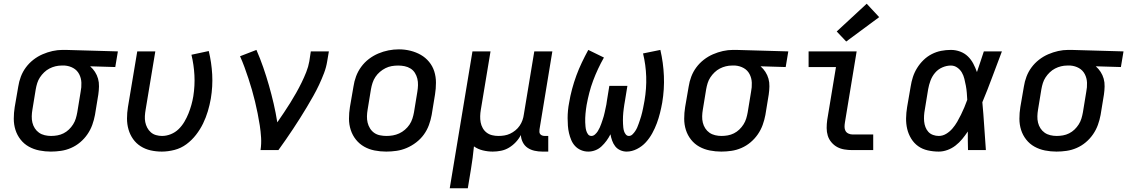

<svg xmlns="http://www.w3.org/2000/svg" viewBox="-20 -806 6053 1031"><path d="M253 8Q222 8 191.5 2Q161 -4 135 -18.5Q109 -33 90.5 -56.5Q72 -80 63 -108.5Q54 -137 54 -168.5Q54 -200 59 -231L78 -341Q82 -368 92 -394.5Q102 -421 119 -444Q136 -467 159 -485Q182 -503 208.5 -514.5Q235 -526 262 -532Q289 -538 316 -538Q320 -538 324.5 -538Q329 -538 333 -538L613 -530L599 -446L464 -450Q479 -437 490 -420Q501 -403 506.5 -383.5Q512 -364 511.5 -342Q511 -320 508 -299L490 -189Q485 -162 475.5 -135.5Q466 -109 449.5 -85Q433 -61 410.5 -42Q388 -23 361.5 -11.5Q335 0 307.5 4Q280 8 253 8ZM254 -76Q271 -76 288 -79Q305 -82 321 -90Q337 -98 350 -110.5Q363 -123 372.5 -138Q382 -153 387 -169.5Q392 -186 395 -203L413 -313Q418 -337 417 -362Q416 -387 405 -408Q394 -429 373.5 -440.5Q353 -452 328 -454H319Q317 -454 314.5 -454Q312 -454 310 -454Q294 -454 277.5 -450Q261 -446 245.5 -438Q230 -430 217 -417.5Q204 -405 194.5 -390.5Q185 -376 180 -360Q175 -344 172 -327L154 -217Q151 -200 150.5 -182Q150 -164 154 -147.5Q158 -131 167 -117Q176 -103 189.5 -93.5Q203 -84 220 -80Q237 -76 254 -76Z M849 8Q818 8 789 1.5Q760 -5 735.5 -20.5Q711 -36 694.5 -59.5Q678 -83 670 -111Q662 -139 662 -169.5Q662 -200 667 -231L717 -530H814L762 -217Q759 -200 758 -183Q757 -166 760 -150.5Q763 -135 770.5 -120.5Q778 -106 790 -95.5Q802 -85 818 -80.5Q834 -76 850 -76Q874 -76 897.5 -85.5Q921 -95 939 -112.5Q957 -130 970 -152Q983 -174 992 -196.5Q1001 -219 1007.5 -242Q1014 -265 1018 -289Q1027 -346 1024 -402Q1021 -458 1008 -512L1101 -532Q1116 -470 1119.5 -406Q1123 -342 1112 -276Q1106 -242 1096 -208.5Q1086 -175 1070.5 -143Q1055 -111 1032.5 -82Q1010 -53 981 -31.5Q952 -10 917 -1Q882 8 849 8Z M1379 0Q1384 -33 1382 -66.5Q1380 -100 1375 -132.5Q1370 -165 1363.5 -197Q1357 -229 1349.5 -260.5Q1342 -292 1333 -323Q1324 -354 1314 -384.5Q1304 -415 1293 -445Q1282 -475 1269 -504L1357 -538Q1377 -492 1393.5 -444.5Q1410 -397 1424 -348Q1438 -299 1449.5 -249.5Q1461 -200 1469 -149Q1487 -175 1504.5 -201Q1522 -227 1538.5 -253.5Q1555 -280 1570.5 -307.5Q1586 -335 1599.5 -362.5Q1613 -390 1624.5 -419Q1636 -448 1641 -477L1649 -530H1746L1737 -477Q1732 -445 1720 -413.5Q1708 -382 1693.5 -351Q1679 -320 1662 -290Q1645 -260 1627.5 -230.5Q1610 -201 1591.5 -172Q1573 -143 1554 -114Q1535 -85 1515 -56.5Q1495 -28 1475 0Z M2054 8Q2022 8 1991.5 2Q1961 -4 1935.5 -18.5Q1910 -33 1891.5 -56Q1873 -79 1863.5 -108Q1854 -137 1854 -168.5Q1854 -200 1859 -231L1878 -341Q1882 -369 1892 -396Q1902 -423 1919.5 -447Q1937 -471 1960.5 -489Q1984 -507 2011 -518.5Q2038 -530 2066 -535.5Q2094 -541 2122 -541Q2154 -541 2184 -533.5Q2214 -526 2239.5 -511.5Q2265 -497 2284 -474Q2303 -451 2312 -422.5Q2321 -394 2321 -362Q2321 -330 2316 -299L2298 -189Q2293 -161 2283 -134Q2273 -107 2256 -83.5Q2239 -60 2215 -41.5Q2191 -23 2164 -11.5Q2137 0 2109 4Q2081 8 2054 8ZM2055 -76Q2073 -76 2090 -79Q2107 -82 2123.5 -89.5Q2140 -97 2154.5 -109.5Q2169 -122 2179 -137Q2189 -152 2194.5 -169Q2200 -186 2203 -203L2221 -313Q2224 -331 2224.5 -349Q2225 -367 2221 -383.5Q2217 -400 2208 -414.5Q2199 -429 2184.5 -438Q2170 -447 2153 -450.5Q2136 -454 2118 -454Q2100 -454 2083 -451Q2066 -448 2050 -440Q2034 -432 2020 -420Q2006 -408 1996 -393Q1986 -378 1980.5 -361Q1975 -344 1972 -327L1954 -217Q1951 -200 1950.5 -182Q1950 -164 1954 -147.5Q1958 -131 1967 -116.5Q1976 -102 1989.5 -92.5Q2003 -83 2020.5 -79.5Q2038 -76 2055 -76Z M2395 205 2517 -530H2614L2562 -217Q2559 -200 2558.5 -182.5Q2558 -165 2561 -149Q2564 -133 2572 -118.5Q2580 -104 2593 -94Q2606 -84 2622.5 -80Q2639 -76 2656 -76Q2672 -76 2688 -78.5Q2704 -81 2719 -88Q2734 -95 2747.5 -106Q2761 -117 2770.5 -131Q2780 -145 2785.5 -160.5Q2791 -176 2793 -192L2849 -530H2946L2877 -111Q2876 -104 2876.5 -97Q2877 -90 2881.5 -85Q2886 -80 2892.5 -78Q2899 -76 2906 -76H2924V8H2892Q2871 8 2850.5 3.5Q2830 -1 2813.5 -12Q2797 -23 2787.5 -41.5Q2778 -60 2777 -81Q2766 -60 2749.5 -42.5Q2733 -25 2713 -13Q2693 -1 2670.5 3.5Q2648 8 2626 8Q2599 8 2572.5 1.5Q2546 -5 2525 -20Q2522 11 2518 41.5Q2514 72 2509 102L2492 205Z M3139 8Q3118 8 3099.5 0Q3081 -8 3068 -22Q3055 -36 3047.5 -54Q3040 -72 3035.5 -91Q3031 -110 3029.5 -130.5Q3028 -151 3028 -171.5Q3028 -192 3030 -213Q3032 -234 3036 -254Q3042 -291 3052 -328Q3062 -365 3075 -400.5Q3088 -436 3104.5 -470.5Q3121 -505 3139 -538L3223 -497Q3206 -467 3191.5 -436Q3177 -405 3165 -373Q3153 -341 3144.5 -308Q3136 -275 3130 -242Q3128 -230 3126.5 -218.5Q3125 -207 3124 -195.5Q3123 -184 3122.5 -172.5Q3122 -161 3122.5 -149.5Q3123 -138 3124 -126.5Q3125 -115 3128 -104.5Q3131 -94 3137.5 -85Q3144 -76 3156 -76Q3166 -76 3175 -84Q3184 -92 3190 -101.5Q3196 -111 3200.5 -121Q3205 -131 3208.5 -141Q3212 -151 3215.5 -161.5Q3219 -172 3222 -182Q3225 -192 3227 -202.5Q3229 -213 3231.5 -223.5Q3234 -234 3236 -244.5Q3238 -255 3239 -265L3252 -345H3349L3336 -265Q3334 -255 3332.5 -244.5Q3331 -234 3329.5 -223.5Q3328 -213 3327 -202.5Q3326 -192 3325.5 -182Q3325 -172 3325 -161.5Q3325 -151 3325.5 -141Q3326 -131 3327 -121Q3328 -111 3331 -101.5Q3334 -92 3340.5 -84Q3347 -76 3357 -76Q3368 -76 3376.5 -84.5Q3385 -93 3391 -102Q3397 -111 3401.5 -121Q3406 -131 3409.5 -141.5Q3413 -152 3416.5 -162Q3420 -172 3423 -182.5Q3426 -193 3428.5 -203.5Q3431 -214 3433 -224Q3435 -234 3437 -244.5Q3439 -255 3441 -266Q3452 -331 3450 -394Q3448 -457 3433 -519L3526 -538Q3542 -469 3545 -398Q3548 -327 3536 -255Q3531 -227 3524 -199Q3517 -171 3507 -144Q3497 -117 3482.5 -90.5Q3468 -64 3448 -42Q3428 -20 3400.5 -6Q3373 8 3345 8Q3327 8 3310.5 0.5Q3294 -7 3283.5 -20.5Q3273 -34 3267 -51Q3261 -68 3258 -85Q3249 -67 3237 -50.5Q3225 -34 3210 -20Q3195 -6 3176.5 1Q3158 8 3139 8Z M3853 8Q3822 8 3791.5 2Q3761 -4 3735 -18.5Q3709 -33 3690.5 -56.5Q3672 -80 3663 -108.5Q3654 -137 3654 -168.5Q3654 -200 3659 -231L3678 -341Q3682 -368 3692 -394.5Q3702 -421 3719 -444Q3736 -467 3759 -485Q3782 -503 3808.5 -514.5Q3835 -526 3862 -532Q3889 -538 3916 -538Q3920 -538 3924.5 -538Q3929 -538 3933 -538L4213 -530L4199 -446L4064 -450Q4079 -437 4090 -420Q4101 -403 4106.5 -383.5Q4112 -364 4111.5 -342Q4111 -320 4108 -299L4090 -189Q4085 -162 4075.5 -135.5Q4066 -109 4049.5 -85Q4033 -61 4010.5 -42Q3988 -23 3961.5 -11.5Q3935 0 3907.5 4Q3880 8 3853 8ZM3854 -76Q3871 -76 3888 -79Q3905 -82 3921 -90Q3937 -98 3950 -110.5Q3963 -123 3972.5 -138Q3982 -153 3987 -169.5Q3992 -186 3995 -203L4013 -313Q4018 -337 4017 -362Q4016 -387 4005 -408Q3994 -429 3973.5 -440.5Q3953 -452 3928 -454H3919Q3917 -454 3914.5 -454Q3912 -454 3910 -454Q3894 -454 3877.5 -450Q3861 -446 3845.5 -438Q3830 -430 3817 -417.5Q3804 -405 3794.5 -390.5Q3785 -376 3780 -360Q3775 -344 3772 -327L3754 -217Q3751 -200 3750.5 -182Q3750 -164 3754 -147.5Q3758 -131 3767 -117Q3776 -103 3789.5 -93.5Q3803 -84 3820 -80Q3837 -76 3854 -76Z M4557 0Q4535 0 4514 -3.5Q4493 -7 4475.5 -16.5Q4458 -26 4444.5 -42Q4431 -58 4425 -77.5Q4419 -97 4419 -118.5Q4419 -140 4422 -162L4469 -446H4322V-530H4580L4517 -148Q4515 -136 4515 -124.5Q4515 -113 4520 -103.5Q4525 -94 4535.5 -89Q4546 -84 4557 -84H4669V0ZM4524 -583 4473 -637 4634 -786 4701 -714Z M5021 8Q4991 8 4962 1.5Q4933 -5 4910.5 -21Q4888 -37 4873 -61.5Q4858 -86 4851.5 -113.5Q4845 -141 4845.5 -171Q4846 -201 4851 -231L4870 -341Q4874 -367 4882 -392Q4890 -417 4904.5 -440.5Q4919 -464 4939 -483.5Q4959 -503 4983.5 -515.5Q5008 -528 5034 -533Q5060 -538 5086 -538Q5112 -538 5136 -529Q5160 -520 5177.5 -503Q5195 -486 5206.5 -464Q5218 -442 5226 -419Q5235 -446 5244.5 -474Q5254 -502 5263 -530H5360Q5334 -462 5308.5 -393Q5283 -324 5255 -257Q5261 -193 5265 -128.5Q5269 -64 5274 0H5178Q5177 -25 5177 -50Q5177 -75 5177 -100Q5163 -79 5147 -59.5Q5131 -40 5111 -24.5Q5091 -9 5067.5 -0.5Q5044 8 5021 8ZM5021 -76Q5042 -76 5061 -87.5Q5080 -99 5094.5 -116Q5109 -133 5120 -152Q5131 -171 5140.5 -190.5Q5150 -210 5158.5 -230Q5167 -250 5174 -270Q5173 -289 5171.5 -308Q5170 -327 5166.5 -345.5Q5163 -364 5158.5 -382.5Q5154 -401 5145 -416.5Q5136 -432 5120.5 -443Q5105 -454 5086 -454Q5063 -454 5040 -444Q5017 -434 5001 -415Q4985 -396 4976.5 -373Q4968 -350 4964 -327L4946 -217Q4943 -201 4942 -185Q4941 -169 4942.5 -153.5Q4944 -138 4949.5 -123.5Q4955 -109 4965 -98Q4975 -87 4990 -81.5Q5005 -76 5021 -76Z M5653 8Q5622 8 5591.5 2Q5561 -4 5535 -18.5Q5509 -33 5490.5 -56.5Q5472 -80 5463 -108.5Q5454 -137 5454 -168.5Q5454 -200 5459 -231L5478 -341Q5482 -368 5492 -394.5Q5502 -421 5519 -444Q5536 -467 5559 -485Q5582 -503 5608.5 -514.5Q5635 -526 5662 -532Q5689 -538 5716 -538Q5720 -538 5724.5 -538Q5729 -538 5733 -538L6013 -530L5999 -446L5864 -450Q5879 -437 5890 -420Q5901 -403 5906.5 -383.5Q5912 -364 5911.5 -342Q5911 -320 5908 -299L5890 -189Q5885 -162 5875.5 -135.5Q5866 -109 5849.5 -85Q5833 -61 5810.5 -42Q5788 -23 5761.5 -11.5Q5735 0 5707.5 4Q5680 8 5653 8ZM5654 -76Q5671 -76 5688 -79Q5705 -82 5721 -90Q5737 -98 5750 -110.5Q5763 -123 5772.5 -138Q5782 -153 5787 -169.5Q5792 -186 5795 -203L5813 -313Q5818 -337 5817 -362Q5816 -387 5805 -408Q5794 -429 5773.5 -440.5Q5753 -452 5728 -454H5719Q5717 -454 5714.5 -454Q5712 -454 5710 -454Q5694 -454 5677.5 -450Q5661 -446 5645.5 -438Q5630 -430 5617 -417.5Q5604 -405 5594.5 -390.5Q5585 -376 5580 -360Q5575 -344 5572 -327L5554 -217Q5551 -200 5550.5 -182Q5550 -164 5554 -147.5Q5558 -131 5567 -117Q5576 -103 5589.5 -93.5Q5603 -84 5620 -80Q5637 -76 5654 -76Z"/></svg>

Font: Iosevka Curly Medium Extended
Style: Italic
Weight: 500
Width: 7
Italic angle: -9°
Monospace: yes
Designer: Belleve Invis
Foundry: Belleve Invis
Version: Version 11.1.0; ttfautohint (v1.8.3)